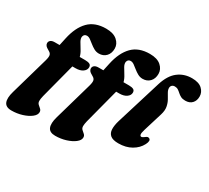

<svg xmlns="http://www.w3.org/2000/svg" viewBox="-188 -1010 1647 1512"><g transform="rotate(30 635.5 -254.0)"><path d="M35 -388.5Q35 -404.5 47.5 -414.5Q60 -424.5 84.5 -424.5H128L143 -494Q166.5 -603 223.8 -661.5Q281 -720 382 -720Q449 -720 483.8 -689.2Q518.5 -658.5 518.5 -617Q518.5 -573 493.5 -546.8Q468.5 -520.5 428.5 -520.5Q404.5 -520.5 383.8 -532Q363 -543.5 345 -558.2Q327 -573 310.8 -584.5Q294.5 -596 279 -596Q254.5 -596 248 -571.5Q244 -552.5 257.5 -528.5Q271 -504.5 288.2 -477.5Q305.5 -450.5 312.5 -422.5H362Q388.5 -422.5 403 -415.2Q417.5 -408 417.5 -388Q417.5 -363.5 393 -346.2Q368.5 -329 328.5 -329H299.5L216.5 -11.5Q212.5 4 211 15.8Q209.5 27.5 209.5 35.5Q209.5 54 221.2 65Q233 76 244.8 86Q256.5 96 256.5 113Q256.5 138 227.2 160.8Q198 183.5 152.2 197.8Q106.5 212 56.5 212Q5 212 -9.2 177.8Q-23.5 143.5 -5 79.5L93.5 -265Q103.5 -300.5 99.5 -316.5Q95.5 -332.5 77.5 -342Q51 -356.5 43 -367Q35 -377.5 35 -388.5ZM433 -388.5Q433 -404.5 445.5 -414.5Q458 -424.5 482.5 -424.5H526L541 -494Q564.5 -603 621.8 -661.5Q679 -720 780 -720Q847 -720 881.8 -689.2Q916.5 -658.5 916.5 -617Q916.5 -573 891.5 -546.8Q866.5 -520.5 826.5 -520.5Q802.5 -520.5 781.8 -532Q761 -543.5 743 -558.2Q725 -573 708.8 -584.5Q692.5 -596 677 -596Q652.5 -596 646 -571.5Q642 -552.5 655.5 -528.5Q669 -504.5 686.2 -477.5Q703.5 -450.5 710.5 -422.5H760Q786.5 -422.5 801 -415.2Q815.5 -408 815.5 -388Q815.5 -363.5 791 -346.2Q766.5 -329 726.5 -329H697.5L614.5 -11.5Q610.5 4 609 15.8Q607.5 27.5 607.5 35.5Q607.5 54 619.2 65Q631 76 642.8 86Q654.5 96 654.5 113Q654.5 138 625.2 160.8Q596 183.5 550.2 197.8Q504.5 212 454.5 212Q403 212 388.8 177.8Q374.5 143.5 393 79.5L491.5 -265Q501.5 -300.5 497.5 -316.5Q493.5 -332.5 475.5 -342Q449 -356.5 441 -367Q433 -377.5 433 -388.5ZM1163 -720Q1225 -720 1255.5 -691.5Q1286 -663 1286 -624Q1286 -586 1264.2 -562.8Q1242.5 -539.5 1203 -539.5Q1178.5 -539.5 1162.2 -548Q1146 -556.5 1133.8 -567.8Q1121.5 -579 1108.8 -587.5Q1096 -596 1078.5 -596Q1061.5 -596 1052.2 -586.5Q1043 -577 1043 -562.5Q1043 -544 1055 -523.8Q1067 -503.5 1080.8 -479.2Q1094.5 -455 1100.2 -423.8Q1106 -392.5 1093.5 -351.5L1041 -180.5Q1030.5 -146 1033.2 -133Q1036 -120 1046 -120Q1055.5 -120 1071 -132Q1083 -142 1090.8 -143.8Q1098.5 -145.5 1106 -141.5Q1127.5 -130.5 1106 -88.5Q1082 -42 1032.2 -13.5Q982.5 15 915 15Q864.5 15 841.8 -4Q819 -23 817.8 -57.5Q816.5 -92 830.5 -138.5L956 -547Q984 -637.5 1037.8 -678.8Q1091.5 -720 1163 -720Z"/></g></svg>

Font: Fraunces 9pt S000 Black
Style: Italic
Weight: 900
Italic angle: -16°
Version: Version 1.000; ttfautohint (v1.8.3)